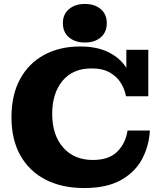

<svg xmlns="http://www.w3.org/2000/svg" viewBox="-20 -934 820 971"><path d="M409 -719Q360 -719 329 -745Q298 -771 298 -817Q298 -862 329 -888Q360 -914 409 -914Q459 -914 489.5 -888Q520 -862 520 -817Q520 -771 489.5 -745Q459 -719 409 -719ZM406 17Q293 17 210.5 -25.5Q128 -68 83 -148Q38 -228 38 -341Q38 -454 81.5 -534Q125 -614 203.5 -656.5Q282 -699 385 -699Q470 -699 528.5 -670Q587 -641 619 -591V-682H730V-447H617Q612 -479 593 -511.5Q574 -544 537.5 -566Q501 -588 443 -588Q348 -588 296 -525Q244 -462 244 -358Q244 -251 299.5 -188Q355 -125 449 -125Q532 -125 574 -168Q616 -211 625 -274H738Q734 -197 699 -130.5Q664 -64 592 -23.5Q520 17 406 17Z"/></svg>

Font: Montagu Slab 16pt
Style: Bold
Weight: 700
Designer: Florian Karsten
Foundry: Florian Karsten
Version: Version 1.000; ttfautohint (v1.8.3)